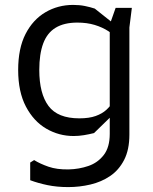

<svg xmlns="http://www.w3.org/2000/svg" viewBox="-20 -542 623 782"><path d="M258 220Q212 220 173.5 212Q135 204 103 192V120L119 110Q143 125 177.5 137Q212 149 260 148Q302 147 340 134Q378 121 402.5 89.5Q427 58 427 3V-442L451 -510H517L507 -430V6Q507 68 485.5 109.5Q464 151 428.5 175Q393 199 348.5 209.5Q304 220 258 220ZM280 12Q220 12 168.5 -18Q117 -48 85.5 -108Q54 -168 54 -257Q54 -345 84 -403.5Q114 -462 165 -492Q216 -522 278 -522Q304 -522 326 -517.5Q348 -513 366 -507L464 -429V-378Q446 -399 421.5 -415Q397 -431 365.5 -440.5Q334 -450 295 -450Q241 -450 206.5 -429Q172 -408 156 -365Q140 -322 140 -257Q140 -161 177.5 -110.5Q215 -60 303 -60Q343 -60 369.5 -69.5Q396 -79 413 -94.5Q430 -110 441 -129V-76L363 0Q343 5 322 8.5Q301 12 280 12Z"/></svg>

Font: AR One Sans
Style: Regular
Weight: 400
Designer: Niteesh Yadav
Foundry: Niteesh Yadav
Version: Version 1.001;gftools[0.9.33]